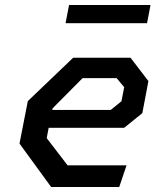

<svg xmlns="http://www.w3.org/2000/svg" viewBox="-20 -753 660 773"><path d="M186 0H460L489.5 -87.5H252L168 -197L176 -238.5H480L553 -297.5L577.5 -426.5L505.5 -520.5H274.5L92 -346L58.5 -175ZM190.5 -310.5 191.5 -316.5 312.5 -438.5H449.5L480 -402L469 -345.5L426 -310.5ZM244 -659.5H572L586 -733H258Z"/></svg>

Font: Monaspace Krypton Medium
Style: Italic
Weight: 500
Italic angle: -11°
Designer: Riley Cran & the Lettermatic Team
Foundry: Lettermatic
Version: Version 1.101 (Monaspace Krypton)